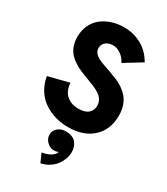

<svg xmlns="http://www.w3.org/2000/svg" viewBox="-260 -890 1150 1321"><g transform="rotate(30 315.0 -229.5)"><path d="M238.8 -567.9Q238.8 -547.4 251 -531.5Q263.2 -515.6 283.7 -504.6Q304.2 -493.7 330.8 -484.4Q357.4 -475.1 386.7 -464.8Q416 -454.6 445.3 -442.6Q474.6 -430.7 501.2 -412.6Q527.8 -394.5 548.3 -371.1Q568.8 -347.7 581.1 -312.5Q593.3 -277.3 593.3 -233.4Q593.3 -121.6 521.7 -55.9Q450.2 9.8 329.1 9.8Q275.4 9.8 226.3 -4.4Q177.2 -18.6 135.7 -46.4Q94.2 -74.2 65.7 -119.4Q37.1 -164.6 27.8 -222.2L190.9 -263.2Q196.3 -198.2 233.2 -167Q270 -135.7 327.6 -135.7Q379.4 -135.7 404.8 -158.7Q430.2 -181.6 430.2 -217.8Q430.2 -243.2 418 -263.2Q405.8 -283.2 385.3 -296.9Q364.7 -310.5 337.9 -322Q311 -333.5 281.5 -344.2Q252 -355 222.7 -367.2Q193.4 -379.4 166.5 -396.2Q139.6 -413.1 119.1 -434.8Q98.6 -456.5 86.4 -488.8Q74.2 -521 74.2 -561Q74.2 -613.3 94.2 -655.3Q114.3 -697.3 148.7 -723.9Q183.1 -750.5 227.3 -764.6Q271.5 -778.8 321.3 -778.8Q396.5 -778.8 460.2 -744.4Q523.9 -710 563.5 -640.1L426.8 -556.6Q409.7 -591.8 379.4 -612.5Q349.1 -633.3 317.9 -633.3Q283.7 -633.3 261.2 -615.2Q238.8 -597.2 238.8 -567.9ZM331.1 42Q359.9 41.5 381.3 50.3Q402.8 59.1 414.8 74.7Q426.8 90.3 432.4 108.2Q438 126 438 145.5Q438 163.6 433.6 182.9Q429.2 202.1 418 223.9Q406.7 245.6 390.4 263.9Q374 282.2 347.9 297.6Q321.8 313 289.1 319.8L258.8 251Q300.3 245.1 326.9 228.3Q353.5 211.4 359.9 189.5Q343.8 196.8 325.7 196.8Q292.5 196.8 268.6 172.6Q244.6 148.4 244.6 116.7Q244.6 84.5 269.8 63.2Q294.9 42 331.1 42Z"/></g></svg>

Font: Acari Sans Neue Black
Style: Regular
Weight: 900
Designer: Alfredo Marco Pradil
Foundry: Alfredo Marco Pradil
Version: Version 1.045;June 16, 2019;FontCreator 11.5.0.2425 64-bit; 